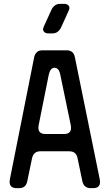

<svg xmlns="http://www.w3.org/2000/svg" viewBox="-20 -971 571 1000"><path d="M30 -24Q30 9 67 9H79Q115 9 122 -27L147 -147Q155 -183 190 -183H341Q377 -183 384 -147L409 -27Q417 9 452 9H464Q501 9 501 -23Q501 -32 500 -35L370 -673Q363 -709 327 -709H201Q166 -709 158 -673L31 -35Q30 -32 30 -24ZM180 -306Q180 -314 181 -317L234 -582Q242 -618 264 -618Q287 -618 294 -582L349 -317Q350 -314 350 -305Q350 -273 313 -273H217Q180 -273 180 -306ZM232 -797H253Q270 -797 281.5 -806.5Q293 -816 299 -830L339 -918Q345 -932 337.5 -941.5Q330 -951 314 -951H293Q276 -951 264.5 -941.5Q253 -932 247 -918L207 -830Q201 -816 208.5 -806.5Q216 -797 232 -797Z"/></svg>

Font: WD-XL Lubrifont TC
Style: Regular
Weight: 400
Designer: [WD-XL Lubrifont] Copyright 2020-2022 (c) NightFurySL2001, Skr-ZERO; [ZCOOL QingKe HuangYou] Copyright 2018-2022 (c) The
Version: Version 2.001;hotconv 1.1.1;makeotfexe 2.6.0